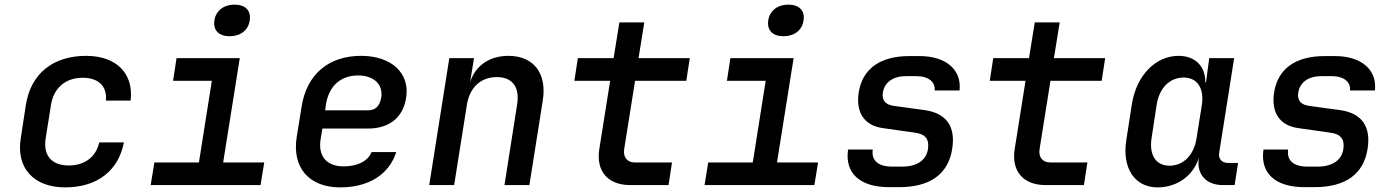

<svg xmlns="http://www.w3.org/2000/svg" viewBox="-20 -802 6040 832"><path d="M262 10C400 10 493 -61 517 -185H410C396 -121 346 -85 278 -85C204 -85 166 -128 178 -203L201 -348C213 -422 265 -465 338 -465C406 -465 445 -429 439 -366H546C560 -484 484 -560 353 -560C209 -560 113 -482 92 -347L70 -203C49 -73 127 10 262 10Z M975 -645C1022 -645 1056 -671 1062 -713C1069 -755 1044 -782 996 -782C949 -782 915 -755 909 -713C903 -671 928 -645 975 -645ZM633 0H1109L1125 -98H947L1019 -550H745L730 -452H898L842 -98H649Z M1454 10C1578 10 1666 -46 1697 -143H1590C1575 -104 1529 -81 1469 -81C1395 -81 1356 -126 1370 -203L1377 -245H1575C1666 -245 1727 -292 1740 -379C1757 -486 1675 -560 1545 -560C1404 -560 1309 -480 1287 -340L1266 -210C1244 -75 1320 10 1454 10ZM1389 -324 1392 -347C1404 -428 1455 -475 1532 -475C1600 -475 1641 -436 1632 -379C1625 -339 1604 -324 1575 -324Z M1840 0H1948L2003 -347C2015 -424 2064 -468 2133 -468C2199 -468 2233 -426 2221 -350L2166 0H2274L2332 -366C2351 -485 2292 -560 2183 -560C2101 -560 2039 -517 2017 -445L2034 -550H1927Z M2711 0H2877L2892 -98H2731C2697 -98 2679 -122 2685 -157L2732 -452H2954L2969 -550H2747L2772 -705H2664L2639 -550H2484L2469 -452H2624L2577 -156C2562 -60 2614 0 2711 0Z M3375 -645C3422 -645 3456 -671 3462 -713C3469 -755 3444 -782 3396 -782C3349 -782 3315 -755 3309 -713C3303 -671 3328 -645 3375 -645ZM3033 0H3509L3525 -98H3347L3419 -550H3145L3130 -452H3298L3242 -98H3049Z M3832 9H3876C4011 9 4089 -48 4106 -156C4122 -254 4081 -312 3986 -325L3854 -343C3817 -348 3800 -367 3806 -402C3813 -445 3849 -472 3906 -472H3951C4004 -472 4034 -446 4030 -410H4138C4148 -499 4080 -559 3965 -559H3920C3794 -559 3717 -504 3701 -401C3688 -315 3725 -258 3805 -247L3945 -227C3990 -221 4008 -199 4001 -155C3994 -108 3953 -80 3890 -80H3846C3785 -80 3755 -107 3762 -154H3655C3640 -52 3706 9 3832 9Z M4511 0H4677L4692 -98H4531C4497 -98 4479 -122 4485 -157L4532 -452H4754L4769 -550H4547L4572 -705H4464L4439 -550H4284L4269 -452H4424L4377 -156C4362 -60 4414 0 4511 0Z M4996 10C5081 10 5151 -41 5175 -118V-117C5164 -48 5206 0 5278 0H5330L5345 -96H5300C5275 -96 5259 -114 5263 -139L5328 -550H5220L5206 -445H5203C5204 -514 5160 -560 5087 -560C4988 -560 4905 -476 4885 -352L4861 -197C4841 -75 4896 10 4996 10ZM5048 -84C4989 -84 4959 -130 4970 -203L4992 -347C5003 -420 5048 -466 5109 -466C5168 -466 5199 -420 5188 -347L5165 -203C5154 -130 5108 -84 5048 -84Z M5632 9H5676C5811 9 5889 -48 5906 -156C5922 -254 5881 -312 5786 -325L5654 -343C5617 -348 5600 -367 5606 -402C5613 -445 5649 -472 5706 -472H5751C5804 -472 5834 -446 5830 -410H5938C5948 -499 5880 -559 5765 -559H5720C5594 -559 5517 -504 5501 -401C5488 -315 5525 -258 5605 -247L5745 -227C5790 -221 5808 -199 5801 -155C5794 -108 5753 -80 5690 -80H5646C5585 -80 5555 -107 5562 -154H5455C5440 -52 5506 9 5632 9Z"/></svg>

Font: JetBrains Mono SemiBold
Style: Italic
Weight: 472
Italic angle: -9°
Monospace: yes
Designer: Philipp Nurullin, Konstantin Bulenkov
Foundry: JetBrains
Version: Version 2.305